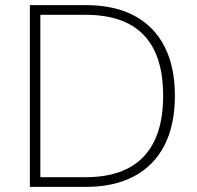

<svg xmlns="http://www.w3.org/2000/svg" viewBox="-20 -732 773 752"><path d="M97 0V-712H316Q427 -712 505 -671Q583 -630 624 -550.5Q665 -471 665 -357Q665 -242 624 -162.5Q583 -83 505 -41.5Q427 0 316 0ZM138 -38H315Q466 -38 542.5 -118.5Q619 -199 619 -357Q619 -674 315 -674H138Z"/></svg>

Font: Muli ExtraLight
Style: Regular
Weight: 250
Designer: Vernon Adams
Foundry: Vernon Adams
Version: Version 2.100; ttfautohint (v1.8.1.43-b0c9)